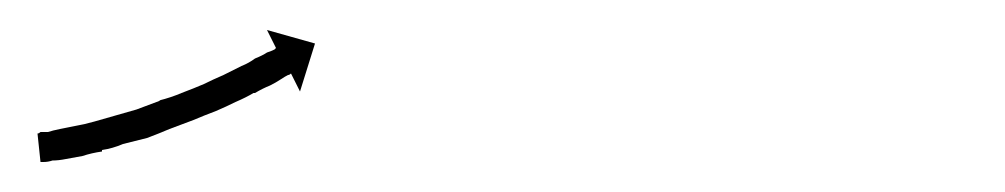

<svg xmlns="http://www.w3.org/2000/svg" viewBox="-20 -99 670 128"><path d="M7 -11Q7 -11 7 -11Q7 -11 7 -11Q7 -11 7 -11Q7 -11 7 -11Q9 -11 12 -11Q12 -11 12 -11Q12 -11 12 -11Q12 -11 12 -11Q12 -11 12 -11Q15 -12 20 -13Q20 -13 20 -13Q20 -13 20 -13Q20 -13 20 -13Q20 -13 20 -13Q25 -14 30 -15Q30 -15 30 -15Q30 -15 30 -15Q30 -15 30 -15Q30 -15 30 -15Q36 -16 43 -18Q43 -18 43 -18Q43 -18 43 -18Q43 -18 43 -18Q43 -18 43 -18Q50 -20 57 -22Q57 -22 57 -22Q57 -22 57 -22Q57 -22 57 -22Q57 -22 57 -22Q64 -24 71 -26Q71 -26 71 -26Q71 -26 71 -26Q71 -26 71 -26Q71 -26 71 -26Q79 -29 87 -32Q87 -32 86.5 -32Q86 -32 86 -32Q86 -32 86 -32Q86 -32 86 -32Q94 -34 101 -37Q101 -37 101 -37Q101 -37 101 -37Q101 -37 101 -37Q101 -37 101 -37Q109 -40 116 -43Q116 -43 116 -43Q116 -43 116 -43Q116 -43 116 -43Q116 -43 116 -43Q122 -46 129 -49Q129 -49 129 -49Q129 -49 129 -49Q129 -49 129 -49Q129 -49 129 -49Q135 -52 141 -55Q141 -55 141 -55Q141 -55 141 -55Q141 -55 141 -55Q141 -55 141 -55Q146 -57 150 -60Q150 -60 150 -60Q150 -60 150 -60Q150 -60 150 -60Q150 -60 150 -60Q155 -62 158 -64Q161 -65 163 -66Q164 -67 164 -67L158 -79L190 -70L180 -38L174 -50Q173 -49 172 -49Q170 -48 167 -46Q164 -44 160 -42Q160 -42 160 -42Q160 -42 160 -42Q160 -42 160 -42Q160 -42 160 -42Q155 -40 150 -37Q150 -37 149.5 -37Q149 -37 149 -37Q149 -37 149 -37Q149 -37 149 -37Q144 -34 137 -31Q137 -31 137 -31Q137 -31 137 -31Q137 -31 137 -31Q137 -31 137 -31Q131 -28 124 -25Q124 -25 124 -25Q124 -25 124 -25Q124 -25 124 -25Q124 -25 124 -25Q116 -22 109 -19Q109 -19 109 -19Q109 -19 109 -19Q109 -19 109 -19Q109 -19 109 -19Q101 -16 93 -13Q93 -13 93 -13Q93 -13 93 -13Q93 -13 93 -13Q93 -13 93 -13Q86 -10 78 -7Q78 -7 78 -7Q78 -7 78 -7Q78 -7 78 -7Q78 -7 78 -7Q70 -5 62 -3Q62 -3 62 -3Q62 -3 62 -3Q62 -3 62 -3Q62 -3 62 -3Q55 0 48 1Q48 1 48 1Q48 1 48 1Q48 2 48 2Q48 2 48 2Q41 3 35 5Q35 5 35 5Q35 5 35 5Q35 5 35 5Q35 5 35 5Q29 6 24 7Q24 7 24 7Q24 7 24 7Q24 7 24 7Q24 7 24 7Q19 8 15 8Q15 8 15 8Q15 8 15 8Q15 8 15 8Q15 8 15 8Q12 9 9 9Q9 9 9 9Q9 9 9 9Q9 9 9 9Q9 9 9 9Q8 9 7 9L5 -10Q6 -10 7 -11Z"/></svg>

Font: FRB American Cursive Just Arrows
Style: Italic
Weight: 400
Italic angle: -25°
Version: Version 2.0;Modular Font Editor K font №1